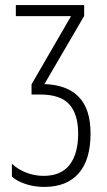

<svg xmlns="http://www.w3.org/2000/svg" viewBox="-20 -734 427 764"><path d="M314.9 -713.9V-670.4L156.7 -399.4Q246.6 -396.5 293.5 -348.4Q340.3 -300.3 340.3 -202.6Q340.3 -98.1 293 -44.2Q245.6 9.8 155.8 9.8Q116.7 9.8 82 -1.7Q47.4 -13.2 27.3 -31.2V-82.5Q50.8 -60.1 84.2 -47.1Q117.7 -34.2 153.3 -34.2Q222.7 -34.2 256.8 -77.9Q291 -121.6 291 -203.1Q291 -279.3 255.9 -318.6Q220.7 -357.9 139.6 -357.9H105.5V-398.4L262.7 -669.9H43V-713.9Z"/></svg>

Font: Open Sans Condensed Light
Style: Regular
Weight: 300
Width: 3
Designer: Monotype Design Team
Foundry: Monotype Imaging Inc.
Version: Version 3.003; ttfautohint (v1.8.4)